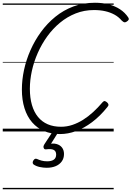

<svg xmlns="http://www.w3.org/2000/svg" viewBox="-20 -955 956 1395"><path d="M416 19Q352 19 301 -2.5Q250 -24 213.5 -66Q177 -108 158 -168.5Q139 -229 139 -305Q139 -374 154.5 -446.5Q170 -519 201 -589.5Q232 -660 277.5 -722.5Q323 -785 382 -833Q441 -881 513 -908Q585 -935 670 -935Q725 -935 770.5 -923Q816 -911 852 -887.5Q888 -864 912 -828Q918 -819 914.5 -811.5Q911 -804 899 -797Q889 -791 882.5 -793Q876 -795 864 -806Q842 -832 812 -848.5Q782 -865 745 -873.5Q708 -882 663 -882Q592 -882 530 -857.5Q468 -833 416 -790Q364 -747 323.5 -691Q283 -635 254.5 -570.5Q226 -506 211.5 -439.5Q197 -373 197 -310Q197 -244 212 -192.5Q227 -141 256 -105.5Q285 -70 327 -52Q369 -34 423 -34Q466 -34 506 -47.5Q546 -61 583.5 -84.5Q621 -108 656.5 -140.5Q692 -173 726 -213Q734 -222 741.5 -220.5Q749 -219 758 -211Q767 -203 768 -195Q769 -187 760 -177Q707 -111 649 -67.5Q591 -24 532.5 -2.5Q474 19 416 19ZM319 264Q295 264 269 258.5Q243 253 224 240Q217 234 217.5 225.5Q218 217 223 210Q229 201 235 199Q241 197 249 200Q264 207 282 212Q300 217 323 217Q354 217 371 205Q388 193 388 168Q388 143 370 134Q352 125 316 130Q308 131 304 128.5Q300 126 298 121Q295 114 296 108.5Q297 103 302 94L366 -4H409L339 108L324 94Q363 84 389.5 91Q416 98 430.5 117Q445 136 445 164Q445 195 429 217.5Q413 240 385 252Q357 264 319 264ZM0 410H806V420H0ZM0 -20H806V0H0ZM0 -505H806V-500H0ZM0 -930H806V-920H0Z"/></svg>

Font: Playwrite DE LA Guides
Style: Regular
Weight: 400
Designer: Veronika Burian, José Scaglione
Foundry: TypeTogether
Version: Version 1.003